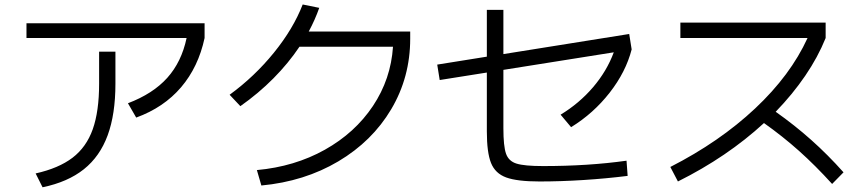

<svg xmlns="http://www.w3.org/2000/svg" viewBox="-20 -795 3790 839"><path d="M413.1 -429.7V-569.3H484.4V-429.7Q484.4 -295.9 450.4 -203.6Q416.5 -111.3 346.4 -55.4Q276.4 0.5 166 23.4L135.7 -37.1Q236.3 -59.6 296.9 -105.7Q357.4 -151.9 385.3 -230.2Q413.1 -308.6 413.1 -429.7ZM95.7 -693.4H874V-628.9Q846.7 -502 771.2 -413.6Q695.8 -325.2 575.2 -281.2L539.1 -343.8Q648.4 -385.3 710.9 -454.8Q773.4 -524.4 795.4 -628.9H95.7Z M1697.3 -590.8H1288.6Q1240.2 -518.6 1174.8 -452.6Q1109.4 -386.7 1030.3 -331.1L983.4 -380.9Q1092.3 -460.4 1177 -564.9Q1261.7 -669.4 1302.7 -775.4L1375 -760.7Q1357.4 -710 1329.1 -657.2H1772.5V-626Q1772.5 -457.5 1689.5 -317.6Q1606.4 -177.7 1458.3 -89.8Q1310.1 -2 1122.1 15.6L1102.5 -51.8Q1267.6 -66.9 1399.4 -140.6Q1531.2 -214.4 1609.6 -331.8Q1688 -449.2 1697.3 -590.8Z M2107.4 -220.7V-478L1901.4 -445.3L1890.6 -512.7L2107.4 -547.4V-752H2179.7V-558.6L2729.5 -646.5L2740.2 -579.1Q2714.8 -480.5 2644 -389.9Q2573.2 -299.3 2475.6 -239.3L2429.7 -293.9Q2511.2 -343.3 2571.5 -413.8Q2631.8 -484.4 2662.1 -566.4L2179.7 -489.7V-234.4Q2179.7 -156.2 2191.2 -123.5Q2202.6 -90.8 2237.1 -80.1Q2271.5 -69.3 2353.5 -69.3Q2550.8 -69.3 2717.8 -92.8L2722.7 -26.4Q2627.9 -14.6 2528.6 -8.3Q2429.2 -2 2337.9 -2Q2240.2 -2 2192.1 -19.5Q2144 -37.1 2125.7 -82.8Q2107.4 -128.4 2107.4 -220.7Z M3508.8 -628.9H2953.1V-696.3H3587.9V-628.9Q3554.2 -545.4 3498.8 -464.1Q3443.4 -382.8 3369.6 -306.6Q3453.1 -247.6 3525.1 -183.3Q3597.2 -119.1 3666 -42L3616.2 8.8Q3543 -71.8 3471.7 -135.5Q3400.4 -199.2 3318.4 -257.3Q3157.7 -109.4 2942.4 -2L2909.2 -65.4Q3124.5 -175.3 3279.5 -320.8Q3434.6 -466.3 3508.8 -628.9Z"/></svg>

Font: Pretendard
Style: Regular
Weight: 400
Designer: Base glyphs from Inter by Rasmus Andersson; Hangeul glyphs from Noto Sans CJK(Source Han Sans) by Jang Soo-young and Kan
Foundry: Kil Hyung-jin
Version: Version 1.309